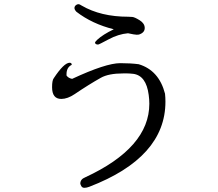

<svg xmlns="http://www.w3.org/2000/svg" viewBox="-20 -846 1040 918"><path d="M645 -681Q642 -680 633 -680Q624 -680 592 -687Q546 -683 499.5 -658Q453 -633 449 -633Q436 -633 434 -642Q436 -648 445 -656Q472 -681 524 -706Q420 -732 345 -790Q336 -800 336 -807.5Q336 -815 342 -820.5Q348 -826 354.5 -826Q361 -826 371 -819Q462 -766 593 -766Q601 -766 612.5 -765Q624 -764 648 -749Q672 -734 672 -712Q672 -690 645 -681ZM325 -469Q486 -544 555 -544Q604 -544 643 -539Q740 -510 769 -398Q771 -379 771 -360Q771 -93 407 47Q394 52 383.5 52Q373 52 368.5 43.5Q364 35 364 32Q364 11 387 2Q694 -140 694 -350Q694 -370 691 -392Q679 -485 617 -493Q598 -495 587 -495Q576 -495 570 -495Q499 -495 462 -474Q405 -442 337 -396Q303 -373 273 -373Q229 -373 229 -429Q229 -462 237 -472Q286 -546 313 -546Q323 -546 323 -536Q298 -524 298 -491Q298 -488 298 -485Q307 -472 325 -469Z"/></svg>

Font: Sawarabi Mincho
Style: Regular
Weight: 400
Version: Version 1.00